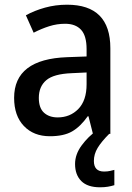

<svg xmlns="http://www.w3.org/2000/svg" viewBox="-20 -569 562 816"><path d="M265 -549Q449 -549 449 -364V0H375L356 -75H353Q322 -31 286.5 -10.5Q251 10 192 10Q123 10 81.5 -33.5Q40 -77 40 -153Q40 -318 266 -326L348 -329V-360Q348 -417 324.5 -442.5Q301 -468 257 -468Q222 -468 189 -457.5Q156 -447 123 -430L90 -504Q126 -524 171 -536.5Q216 -549 265 -549ZM285 -258Q208 -255 176.5 -228Q145 -201 145 -153Q145 -110 167 -90Q189 -70 225 -70Q278 -70 313 -106Q348 -142 348 -211V-261ZM379 115Q379 160 422 160Q437 160 447.5 157.5Q458 155 466 153V218Q453 222 438.5 224.5Q424 227 405 227Q352 227 325.5 200.5Q299 174 299 128Q299 87 327 49Q355 11 391 -14L444 0Q411 33 395 59.5Q379 86 379 115Z"/></svg>

Font: Noto Sans Sinhala UI SemiCondensed Medium
Style: Regular
Weight: 500
Width: 4
Designer: Jelle Bosma - Monotype Design Team
Foundry: Monotype Imaging Inc.
Version: Version 2.006; ttfautohint (v1.8.4.7-5d5b)